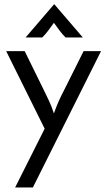

<svg xmlns="http://www.w3.org/2000/svg" viewBox="-20 -651 491 880"><path d="M49.3 208.3 184.7 -61.1 8.3 -416.7H93.1L181.9 -236.1Q193.8 -211.8 204.9 -188.2Q216 -164.6 227.1 -131.2Q238.9 -164.6 249.7 -188.5Q260.4 -212.5 272.9 -236.1L363.2 -416.7H443.1L130.6 208.3ZM97.2 -479.2 227.8 -631.2H229.2L359.7 -479.2H280.6Q266 -493.8 254.2 -509.4Q242.4 -525 227.1 -546.5Q211.8 -525 200 -509.4Q188.2 -493.8 173.6 -479.2Z"/></svg>

Font: Afacad Flux
Style: Regular
Weight: 400
Designer: Kristian Moeller
Foundry: Dicotype
Version: Version 1.100